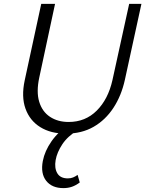

<svg xmlns="http://www.w3.org/2000/svg" viewBox="-20 -678 747 987"><path d="M319 9Q241 9 187 -24.5Q133 -58 111 -119.5Q89 -181 107 -265L192 -658H263L182 -280Q166 -206 181.5 -155Q197 -104 237 -77.5Q277 -51 333 -51Q419 -51 477.5 -109.5Q536 -168 558 -266L644 -658H707L622 -268Q604 -186 563 -123.5Q522 -61 461 -26Q400 9 319 9ZM306 289Q247 289 217.5 251.5Q188 214 200 150Q210 98 245 48Q280 -2 341 -42L380 -9Q328 22 300.5 63.5Q273 105 266 145Q259 186 274.5 212.5Q290 239 329 239Q344 239 356 234Q368 229 379 221L390 260Q370 275 350 282Q330 289 306 289Z"/></svg>

Font: Ysabeau Office
Style: Italic
Weight: 400
Italic angle: -12°
Designer: Christian Thalmann (Catharsis Fonts)
Version: Version 2.001;gftools[0.9.30]; featfreeze: tnum,lnum,ss02